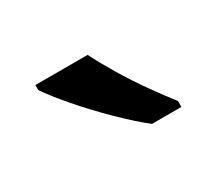

<svg xmlns="http://www.w3.org/2000/svg" viewBox="-48 -853 378 334"><g transform="rotate(-30 140.5 -686.0)"><path d="M145 -766Q156 -744 172.5 -716.5Q189 -689 207.5 -663Q226 -637 241 -618V-606H182Q159 -624 130 -652.5Q101 -681 76.5 -709.5Q52 -738 40 -756V-766Z"/></g></svg>

Font: Noto Sans Indic Siyaq Numbers
Style: Regular
Weight: 400
Designer: Monotype Design Team
Foundry: Monotype Imaging Inc.
Version: Version 2.002; ttfautohint (v1.8.4.7-5d5b)